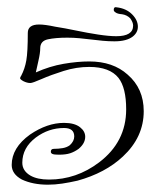

<svg xmlns="http://www.w3.org/2000/svg" viewBox="-20 -458 445 525"><path d="M111 47Q70 47 40 33Q12 18 12 -7Q12 -54 62 -90Q109 -122 155 -122Q184 -122 199 -110Q213 -99 213 -84Q213 -66 195 -51Q184 -43 172 -39Q160 -35 141 -35Q128 -35 123.5 -37Q119 -39 119 -43Q119 -51 127 -51Q140 -51 151.5 -53Q163 -55 171 -61Q183 -72 183 -85Q183 -108 155 -108Q113 -108 78 -82Q41 -54 41 -13Q41 9 63 22Q82 33 114 33Q189 33 251 -14Q325 -70 325 -159Q325 -218 304 -245Q280 -275 224 -275Q189 -275 154 -264Q119 -253 94 -242Q69 -231 63 -231Q54 -231 44 -236Q35 -241 35 -244Q35 -247 38 -251Q48 -270 52 -293Q56 -316 56 -368Q56 -391 87 -391Q103 -391 131 -385Q157 -381 188 -374.5Q219 -368 248.5 -363.5Q278 -359 298 -359Q344 -359 344 -388Q344 -397 336 -408Q327 -417 314 -419Q301 -420 296 -424Q291 -427 291 -431Q291 -440 299 -438Q325 -435 341 -419Q357 -403 357 -385Q357 -369 343 -358Q326 -345 293 -345Q277 -345 261 -346.5Q245 -348 229 -350Q213 -352 197 -353.5Q181 -355 164 -355Q132 -355 111 -350.5Q90 -346 90 -326Q90 -313 85 -291.5Q80 -270 78 -260Q116 -277 154 -283.5Q192 -290 224 -290Q289 -290 329 -254Q373 -216 373 -154Q373 -83 316 -30Q268 15 192 36Q170 41 150 44Q130 47 111 47Z"/></svg>

Font: Puppies Play
Style: Regular
Weight: 400
Designer: Robert E. Leuschke
Foundry: Robert E. Leuschke
Version: Version 1.010; ttfautohint (v1.8.3)